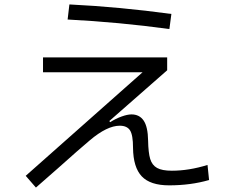

<svg xmlns="http://www.w3.org/2000/svg" viewBox="-20 -817 1040 866"><path d="M744 -686Q517 -717 285 -729L293 -797Q518 -786 753 -754ZM923 -5Q840 19 743 19Q658 19 619.5 -21.5Q581 -62 580 -150Q580 -208 566.5 -229Q553 -250 520 -250Q463 -250 385 -184Q343 -149 239 -56L142 29L96 -24L623 -491H174V-558H734V-500L473 -271L477 -266Q502 -282 528.5 -291.5Q555 -301 573 -301Q609 -301 628 -273Q647 -245 648 -183Q649 -128 657.5 -100Q666 -72 688.5 -59.5Q711 -47 755 -47Q832 -47 916 -73Z"/></svg>

Font: PlemolJP35 Console
Style: Regular
Weight: 400
Version: v2.0.3; ttfautohint (v1.8.4.7-5d5b-dirty) -l 6 -r 45 -G 200 